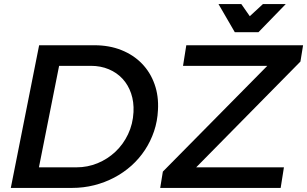

<svg xmlns="http://www.w3.org/2000/svg" viewBox="-20 -922 1507 942"><path d="M443 -700Q516.5 -700 575.8 -676.2Q635 -652.5 676.2 -610Q717.5 -567.5 738.2 -509.2Q759 -451 755 -382Q752.5 -327.5 735.8 -278Q719 -228.5 691 -186Q663 -143.5 624.8 -109.2Q586.5 -75 540.5 -50.8Q494.5 -26.5 442 -13.2Q389.5 0 333 0H33L172 -700ZM270 -599 171 -101H355Q409.5 -101 458.8 -121.2Q508 -141.5 546.2 -177.5Q584.5 -213.5 608.2 -263.2Q632 -313 635 -372Q637.5 -422 623.2 -463.8Q609 -505.5 581.2 -535.5Q553.5 -565.5 513.8 -582.2Q474 -599 426 -599ZM1467 -700 1454 -620 942.5 -101H1373L1357 0H766L779 -80L1291.5 -599H878L894 -700ZM1248 -764H1132L1052 -902H1164L1205.5 -842.5L1270 -902H1382Z"/></svg>

Font: Argentum Sans
Style: Italic
Weight: 400
Italic angle: -11.3099°
Designer: Julieta Ulanovsky, Owen Earl, Rasmus Andersson, Cristiano Sobral
Foundry: The Argentum Sans Project Authors
Version: Version 3.131; ttfautohint (v1.8.4.7-5d5b-dirty)